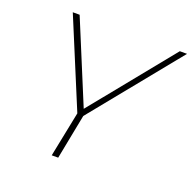

<svg xmlns="http://www.w3.org/2000/svg" viewBox="-124 -825 950 949"><g transform="rotate(20 351.0 -350.0)"><path d="M325 -236 279 0H245L293 -238L101 -700H137L315 -270L664 -700H702Z"/></g></svg>

Font: Montserrat Alternates ExLight
Style: Italic
Weight: 275
Italic angle: -11.3°
Designer: Julieta Ulanovsky
Foundry: Julieta Ulanovsky
Version: Version 7.200